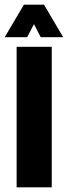

<svg xmlns="http://www.w3.org/2000/svg" viewBox="-30 -800 290 820"><path d="M41 0V-600H191V0ZM-10 -641 72 -780H158L240 -641H144L115 -697L86 -641Z"/></svg>

Font: Big Shoulders Stencil Display Black
Style: Regular
Weight: 900
Designer: Patric King
Foundry: XO Type Co
Version: Version 1.000